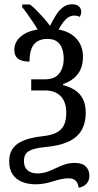

<svg xmlns="http://www.w3.org/2000/svg" viewBox="-20 -680 459 898"><path d="M348 198Q346 179 335 166.5Q324 154 301 154Q283 154 265 158Q247 162 228.5 168Q210 174 189.5 178Q169 182 146 182Q112 182 84 171Q56 160 39.5 136.5Q23 113 23 75Q23 42 36 20.5Q49 -1 71.5 -13.5Q94 -26 122 -33Q150 -40 180 -43Q218 -47 242.5 -59Q267 -71 278.5 -93.5Q290 -116 290 -152Q290 -203 264 -230Q238 -257 191 -257H126V-309H191Q236 -309 257 -336.5Q278 -364 278 -405Q278 -431 270.5 -452.5Q263 -474 246.5 -486Q230 -498 201 -498Q173 -498 154 -486Q135 -474 126.5 -450Q118 -426 118 -392Q93 -392 77 -398.5Q61 -405 54 -417Q47 -429 47 -448Q47 -469 58.5 -488Q70 -507 94.5 -521.5Q119 -536 156 -542Q145 -561 132 -580Q119 -599 107 -616Q95 -633 84 -646V-659H120Q136 -647 153 -629.5Q170 -612 186 -594Q202 -576 214 -559Q228 -587 242 -609.5Q256 -632 274.5 -646Q293 -660 318 -660Q338 -660 349 -650Q360 -640 360 -624Q360 -618 358 -612.5Q356 -607 353 -601Q348 -604 341.5 -605.5Q335 -607 327 -607Q312 -607 299.5 -599Q287 -591 276 -576.5Q265 -562 254 -542Q308 -532 338 -498.5Q368 -465 368 -415Q368 -364 343 -332.5Q318 -301 275 -287V-282Q307 -274 331 -258Q355 -242 368 -216.5Q381 -191 381 -152Q381 -105 361.5 -71Q342 -37 300 -17.5Q258 2 190 8Q137 13 114.5 27Q92 41 92 73Q92 102 109 116.5Q126 131 153 131Q179 131 200.5 123.5Q222 116 242 106Q262 96 283.5 89Q305 82 330 82Q365 82 381.5 99Q398 116 398 141Q398 167 383 181Q368 195 348 198Z"/></svg>

Font: Noto Serif Condensed
Style: Regular
Weight: 400
Width: 3
Designer: Monotype Design Team
Foundry: Monotype Imaging Inc.
Version: Version 2.015